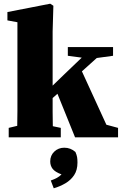

<svg xmlns="http://www.w3.org/2000/svg" viewBox="-20 -741 659 1036"><path d="M27 0V-51L73 -62Q74 -99 74 -141.5Q74 -184 74 -210V-621L20 -631V-676L251 -721L268 -710L264 -571V-279L326 -339L421 -430L346 -440V-487H590V-440L502 -428L422 -356L554 -68L617 -51V0H385L290 -235L264 -212Q264 -180 264 -137.5Q264 -95 265 -60L308 -51V0ZM398 136Q398 177 380 204Q362 231 333 248Q304 265 270 275L254 233Q274 226 287.5 218.5Q301 211 312 200Q277 187 264 170Q251 153 251 130Q251 98 273 77Q295 56 327 56Q361 56 387 79Q394 95 396 107Q398 119 398 136Z"/></svg>

Font: Source Serif 4 Black
Style: Regular
Weight: 900
Designer: Frank Grießhammer
Foundry: Adobe
Version: Version 4.005;hotconv 1.1.0;makeotfexe 2.6.0